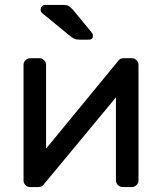

<svg xmlns="http://www.w3.org/2000/svg" viewBox="-20 -755 654 775"><path d="M75 0ZM448 -27V-362L157 -11Q149 0 135 0H101Q90 0 82.5 -8Q75 -16 75 -27V-493Q75 -504 83 -512Q91 -520 102 -520H139Q150 -520 158 -512Q166 -504 166 -493V-155L457 -509Q462 -515 466.5 -517.5Q471 -520 479 -520H512Q523 -520 531 -512Q539 -504 539 -493V-27Q539 -16 531 -8Q523 0 512 0H475Q464 0 456 -8Q448 -16 448 -27ZM355 -611Q355 -595 339 -595H302Q288 -595 279.5 -599Q271 -603 260 -612L149 -703Q144 -708 144 -715Q144 -724 149 -729.5Q154 -735 163 -735H237Q249 -735 256 -731.5Q263 -728 274 -716L350 -624Q355 -619 355 -611Z"/></svg>

Font: Hezaedrus
Style: Regular
Weight: 400
Designer: Hubert & Fischer
Foundry: Hubert & Fischer
Version: Version 1.10;September 3, 2019;FontCreator 11.5.0.2425 64-bi